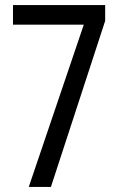

<svg xmlns="http://www.w3.org/2000/svg" viewBox="-20 -800 469 754"><path d="M93 -66 309 -703H31V-780H393V-718L180 -66Z"/></svg>

Font: Noto Sans Malayalam UI ExtraCondensed
Style: Regular
Weight: 400
Width: 2
Designer: Jelle Bosma - Monotype Design Team
Foundry: Monotype Imaging Inc.
Version: Version 2.104; ttfautohint (v1.8.4.7-5d5b)